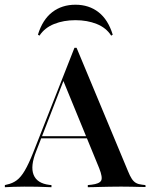

<svg xmlns="http://www.w3.org/2000/svg" viewBox="-30 -781 632 801"><path d="M121 -150Q96 -87.9 110.1 -52Q124.2 -16.1 175.8 -9.7L184.7 -8.9V0Q154.8 -1.6 125 -2Q95.2 -2.4 71 -2.4Q45.2 -2.4 26.2 -1.6Q7.3 -0.8 -9.7 0V-8.9L0 -11.3Q22.6 -16.1 39.9 -29Q57.3 -41.9 73.4 -69.4Q89.5 -96.8 108.1 -143.5L280.6 -581.5H289.5L504 -66.9Q512.1 -46.8 519.8 -35.1Q527.4 -23.4 537.5 -17.7Q547.6 -12.1 562.9 -10.5L576.6 -8.9L577.4 -0.8Q566.1 -0.8 551.2 -1.2Q536.3 -1.6 518.5 -2Q500.8 -2.4 480.6 -2.4H471.8H469.4Q447.6 -2.4 427.8 -2Q408.1 -1.6 391.1 -1.2Q374.2 -0.8 360.5 -0.4Q346.8 0 336.3 0V-8.9L352.4 -10.5Q384.7 -14.5 391.9 -27.4Q399.2 -40.3 383.9 -79L232.3 -448.4L243.5 -466.1ZM135.5 -204 138.7 -212.9H378.2L381.5 -204ZM284.7 -761.3Q341.1 -761.3 381 -730.2Q421 -699.2 440.3 -636.3L433.9 -632.3Q412.9 -665.3 373.4 -681Q333.9 -696.8 284.7 -696.8Q235.5 -696.8 196 -681Q156.5 -665.3 134.7 -632.3L128.2 -636.3Q147.6 -699.2 187.9 -730.2Q228.2 -761.3 284.7 -761.3Z"/></svg>

Font: Playfair 144pt SemiCondensed SemiBold
Style: Regular
Weight: 600
Width: 4
Designer: Claus Eggers Sørensen
Foundry: Claus Eggers Sørensen
Version: Version 2.203